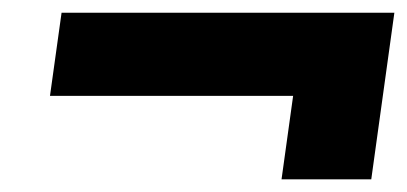

<svg xmlns="http://www.w3.org/2000/svg" viewBox="-20 -350 636 300"><path d="M596.2 -330.1 560.1 -69.8H419.9L438 -200.2H58.1L76.2 -330.1Z"/></svg>

Font: Fivo Sans Heavy
Style: Regular
Weight: 900
Designer: Alexander Slobzheninov
Foundry: Alexander Slobzheninov
Version: 1.0